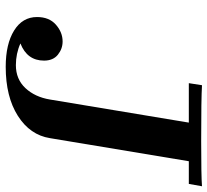

<svg xmlns="http://www.w3.org/2000/svg" viewBox="-48 -678 737 682"><g transform="rotate(90 321.0 -337.5)"><path d="M41 -100.1Q41 -143.1 68.1 -167Q95.2 -190.9 127.9 -190.9Q153.8 -190.9 174.8 -174.1Q195.8 -157.2 195.8 -125Q195.8 -64.9 134.8 -41Q170.9 -24.9 211.9 -24.9Q261.7 -24.9 293.5 -58.8Q325.2 -92.8 334 -146L416 -639.2H275.9L283.2 -686H284.2Q328.1 -683.1 481.9 -683.1Q606 -683.1 642.1 -686L633.8 -639.2H553.2L471.2 -146Q460 -75.2 392.1 -32Q324.2 11.2 217.8 11.2Q136.7 11.2 88.9 -18.6Q41 -48.3 41 -100.1Z"/></g></svg>

Font: CMU Serif Extra
Style: BoldSlanted
Weight: 700
Italic angle: -9.46001°
Version: Version 0.7.0